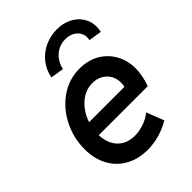

<svg xmlns="http://www.w3.org/2000/svg" viewBox="-218 -858 974 974"><g transform="rotate(-45 269.0 -371.5)"><path d="M36.6 -220.7Q36.6 -300.3 72 -371.3Q107.4 -442.4 169.4 -485.6Q231.4 -528.8 308.1 -528.8Q368.2 -528.8 414.1 -502.2Q460 -475.6 485.1 -429.7Q510.3 -383.8 510.3 -328.6Q510.3 -302.7 504.2 -272.5Q498 -242.2 489.3 -220.7H137.7Q139.2 -181.6 154.5 -151.9Q169.9 -122.1 198.2 -105.5Q226.6 -88.9 265.1 -88.9Q299.3 -88.9 332.8 -100.8Q366.2 -112.8 389.6 -132.3L426.3 -39.1Q390.6 -17.1 348.1 -4.6Q305.7 7.8 261.2 7.8Q193.4 7.8 142.6 -21Q91.8 -49.8 64.2 -101.6Q36.6 -153.3 36.6 -220.7ZM403.3 -302.2Q406.7 -315.9 406.7 -329.6Q406.7 -358.4 393.6 -381.3Q380.4 -404.3 356.7 -417.5Q333 -430.7 302.2 -430.7Q250 -430.7 209.5 -394.5Q168.9 -358.4 149.9 -302.2ZM447.8 -611.8Q447.8 -631.8 437.5 -648.7Q427.2 -665.5 407.7 -675.3Q388.2 -685.1 360.8 -685.1Q331.5 -685.1 307.6 -671.9Q283.7 -658.7 268.1 -636.2Q252.4 -613.8 246.6 -586.4L175.3 -597.7Q184.1 -644 211.9 -678.7Q239.7 -713.4 280.5 -732.2Q321.3 -751 368.2 -751Q411.1 -751 445.8 -733.6Q480.5 -716.3 500.2 -685.8Q520 -655.3 520 -616.7Q520 -602.1 516.1 -584L445.8 -595.2Q447.8 -606 447.8 -611.8Z"/></g></svg>

Font: Reddit Sans Chocolate SemiBold
Style: Italic
Weight: 600
Italic angle: -11.25°
Designer: Stephen Hutchings
Version: Version 1.013